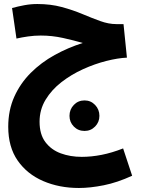

<svg xmlns="http://www.w3.org/2000/svg" viewBox="-20 -543 708 956"><path d="M373 393Q275 393 195 358.5Q115 324 68 256.5Q21 189 21 88Q21 6 51 -61Q81 -128 133 -180Q185 -232 252 -269Q319 -306 392 -329Q348 -342 293.5 -354Q239 -366 183 -366Q151 -366 119.5 -361.5Q88 -357 62 -351L40 -503Q69 -511 101 -517Q133 -523 166 -523Q232 -523 287.5 -508Q343 -493 390.5 -473Q438 -453 479.5 -438Q521 -423 559 -423H595L612 -256Q567 -254 509.5 -239.5Q452 -225 393.5 -198.5Q335 -172 286 -134Q237 -96 207 -46.5Q177 3 177 63Q177 126 206 164.5Q235 203 282.5 220.5Q330 238 387 238Q435 238 486 228Q537 218 593 196L638 332Q564 366 496.5 379.5Q429 393 373 393ZM401 109Q369 109 347.5 87Q326 65 326 34Q326 2 347.5 -20.5Q369 -43 401 -43Q432 -43 453.5 -20.5Q475 2 475 34Q475 65 453.5 87Q432 109 401 109Z"/></svg>

Font: Noto Sans Arabic SemCond ExtBd
Style: Regular
Weight: 800
Width: 4
Designer: Monotype Design Team, Nadine Chahine, Nizar Qandah and Khaled Hosny
Foundry: Monotype Imaging Inc.
Version: Version 2.012; ttfautohint (v1.8.4.7-5d5b)